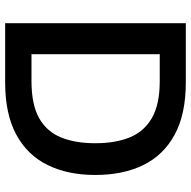

<svg xmlns="http://www.w3.org/2000/svg" viewBox="-18 -722 740 744"><g transform="rotate(90 352.0 -350.0)"><path d="M70 0V-700H300Q422 -700 501.5 -657Q581 -614 619.5 -535.5Q658 -457 658 -349Q658 -243 619.5 -164.5Q581 -86 501.5 -43Q422 0 300 0ZM190 -102H294Q385 -102 437.5 -131.5Q490 -161 512.5 -216.5Q535 -272 535 -349Q535 -427 512.5 -482.5Q490 -538 437.5 -568.5Q385 -599 294 -599H190Z"/></g></svg>

Font: DM Sans 18pt SemiBold
Style: Regular
Weight: 600
Designer: Colophon Foundry, Jonny Pinhorn
Foundry: Colophon Foundry
Version: Version 4.004;gftools[0.9.30]